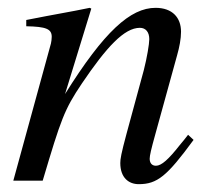

<svg xmlns="http://www.w3.org/2000/svg" viewBox="-20 -461 540 490"><path d="M460 -117C453 -108 446 -99 439 -91C410 -54 392 -38 378 -38C366 -38 362 -47 362 -56C362 -64 366 -81 376 -117L432 -320C438 -341 442 -362 442 -380C442 -416 420 -441 377 -441C313 -441 246 -381 146 -221L213 -439L209 -441C156 -430 128 -426 47 -410V-394C98 -393 112 -387 112 -367C112 -361 111 -355 110 -350L14 0H89C136 -158 144 -181 189 -248C252 -341 297 -390 337 -390C352 -390 361 -379 361 -361C361 -349 355 -313 347 -282L303 -120C289 -68 287 -55 287 -45C287 -7 309 9 334 9C381 9 406 -11 474 -104Z"/></svg>

Font: STIXGeneral
Style: Italic
Weight: 400
Italic angle: -16.33°
Designer: MicroPress Inc., with final additions and corrections provided by Coen Hoffman, Elsevier (retired)
Version: Version 1.1.0